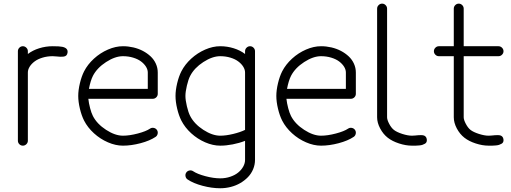

<svg xmlns="http://www.w3.org/2000/svg" viewBox="-20 -789 2766 1040"><path d="M130.9 -511.5V-496.6Q157.2 -516.6 192.5 -527.6Q227.8 -538.6 265.4 -538.6Q303.2 -538.6 317.6 -535.4Q349.4 -528.6 345.9 -504.2Q344.7 -494.4 339.4 -489Q334 -483.6 324.7 -482.4Q315.4 -481.2 306.9 -481.6Q298.3 -481.9 285.5 -483.3Q272.7 -484.6 265.4 -484.6Q235.8 -484.6 210 -476.7Q184.1 -468.8 167.1 -455.9Q150.1 -443.1 140.5 -427.5Q130.9 -411.9 130.9 -396.2V-26.9Q130.9 -15.9 122.8 -7.9Q114.7 0 103.8 0Q92.8 0 84.8 -7.9Q76.9 -15.9 76.9 -26.9V-511.5Q76.9 -522.5 84.8 -530.5Q92.8 -538.6 103.8 -538.6Q114.7 -538.6 122.8 -530.5Q130.9 -522.5 130.9 -511.5Z M461.7 -307.6H780.5V-396.2Q780.5 -411.9 770.9 -427.5Q761.2 -443.1 744.3 -455.9Q727.3 -468.8 701.4 -476.7Q675.5 -484.6 646 -484.6Q603.5 -484.6 554.6 -452.9Q505.6 -421.1 483.4 -378.2Q470.2 -352.3 461.7 -307.6ZM822.8 -47.6Q791.5 -26.6 741.3 -13.3Q691.2 0 646 0Q606.2 0 564.6 -18.1Q522.9 -36.1 488.9 -67.1Q454.8 -98.1 435.5 -135.7Q421.6 -163.1 412.7 -200.6Q403.8 -238 403.8 -269.3Q403.8 -300.5 412.7 -337.9Q421.6 -375.2 435.5 -402.6Q454.8 -440.2 488.9 -471.3Q522.9 -502.4 564.6 -520.5Q606.2 -538.6 646 -538.6Q674.8 -538.6 702.5 -532.1Q730.2 -525.6 753.9 -513.2Q777.6 -500.7 795.8 -483.6Q814 -466.6 824.2 -444Q834.5 -421.4 834.5 -396.2V-280.8Q834.5 -269.8 826.5 -261.8Q818.6 -253.9 807.6 -253.9H458.5Q460.9 -230.5 468 -203.4Q475.1 -176.3 483.4 -160.4Q505.6 -117.4 554.6 -85.7Q603.5 -54 646 -54Q681.4 -54 726.2 -65.8Q771 -77.6 792.7 -92.3Q801.8 -98.4 812.9 -96.2Q824 -94 830.1 -85Q836.2 -75.9 834 -64.8Q831.8 -53.7 822.8 -47.6Z M1172.9 -54Q1203.9 -54 1242.8 -63.4Q1281.7 -72.8 1307.4 -85.4V-396.2Q1307.4 -411.9 1297.7 -427.5Q1288.1 -443.1 1271.1 -455.9Q1254.2 -468.8 1228.3 -476.7Q1202.4 -484.6 1172.9 -484.6Q1130.4 -484.6 1081.4 -452.9Q1032.5 -421.1 1010.3 -378.2Q1000.2 -358.9 992.3 -325.3Q984.4 -291.7 984.4 -269.3Q984.4 -246.8 992.3 -213.3Q1000.2 -179.7 1010.3 -160.4Q1032.5 -117.4 1081.4 -85.7Q1130.4 -54 1172.9 -54ZM1172.9 177Q1201.9 177 1227.4 168.3Q1252.9 159.7 1270.1 145.6Q1287.4 131.6 1297.4 113.5Q1307.4 95.5 1307.4 76.9V-26.1Q1276.4 -13.9 1240.6 -7Q1204.8 0 1172.9 0Q1133.1 0 1091.4 -18.1Q1049.8 -36.1 1015.7 -67.1Q981.7 -98.1 962.4 -135.7Q948.5 -163.1 939.6 -200.6Q930.7 -238 930.7 -269.3Q930.7 -300.5 939.6 -337.9Q948.5 -375.2 962.4 -402.6Q981.7 -440.2 1015.7 -471.3Q1049.8 -502.4 1091.4 -520.5Q1133.1 -538.6 1172.9 -538.6Q1210.4 -538.6 1245.7 -527.6Q1281 -516.6 1307.4 -496.6V-511.5Q1307.4 -522.5 1315.4 -530.5Q1323.5 -538.6 1334.5 -538.6Q1345.5 -538.6 1353.4 -530.5Q1361.3 -522.5 1361.3 -511.5V-71.8V-68.6V76.9Q1361.3 103.3 1351.2 127.4Q1341.1 151.6 1323.2 170.2Q1305.4 188.7 1281.9 202.5Q1258.3 216.3 1230.2 223.5Q1202.1 230.7 1172.9 230.7Q1127.2 230.7 1077.3 217.4Q1027.3 204.1 996.1 183.1Q987.1 177 984.9 165.9Q982.7 154.8 988.8 145.8Q994.9 136.7 1006 134.5Q1017.1 132.3 1026.1 138.4Q1048.6 153.6 1092.7 165.3Q1136.7 177 1172.9 177Z M1534.7 -307.6H1853.5V-396.2Q1853.5 -411.9 1843.9 -427.5Q1834.2 -443.1 1817.3 -455.9Q1800.3 -468.8 1774.4 -476.7Q1748.5 -484.6 1719 -484.6Q1676.5 -484.6 1627.6 -452.9Q1578.6 -421.1 1556.4 -378.2Q1543.2 -352.3 1534.7 -307.6ZM1895.8 -47.6Q1864.5 -26.6 1814.3 -13.3Q1764.2 0 1719 0Q1679.2 0 1637.6 -18.1Q1595.9 -36.1 1561.9 -67.1Q1527.8 -98.1 1508.5 -135.7Q1494.6 -163.1 1485.7 -200.6Q1476.8 -238 1476.8 -269.3Q1476.8 -300.5 1485.7 -337.9Q1494.6 -375.2 1508.5 -402.6Q1527.8 -440.2 1561.9 -471.3Q1595.9 -502.4 1637.6 -520.5Q1679.2 -538.6 1719 -538.6Q1747.8 -538.6 1775.5 -532.1Q1803.2 -525.6 1826.9 -513.2Q1850.6 -500.7 1868.8 -483.6Q1887 -466.6 1897.2 -444Q1907.5 -421.4 1907.5 -396.2V-280.8Q1907.5 -269.8 1899.5 -261.8Q1891.6 -253.9 1880.6 -253.9H1531.5Q1533.9 -230.5 1541 -203.4Q1548.1 -176.3 1556.4 -160.4Q1578.6 -117.4 1627.6 -85.7Q1676.5 -54 1719 -54Q1754.4 -54 1799.2 -65.8Q1844 -77.6 1865.7 -92.3Q1874.8 -98.4 1885.9 -96.2Q1897 -94 1903.1 -85Q1909.2 -75.9 1907 -64.8Q1904.8 -53.7 1895.8 -47.6Z M2211.2 -54Q2217.8 -54 2227.9 -54.9Q2238 -55.9 2245.6 -56.6Q2253.2 -57.4 2261.7 -57.1Q2270.3 -56.9 2276 -55.1Q2281.7 -53.2 2286.1 -48.2Q2290.5 -43.2 2291.7 -34.9Q2293 -26.6 2290.5 -20.3Q2288.1 -13.9 2281.2 -10.3Q2274.4 -6.6 2268.1 -4.4Q2261.7 -2.2 2250.4 -1.2Q2239 -0.2 2232.5 -0.1Q2226.1 0 2214.4 0Q2212.2 0 2211.2 0Q2178 0 2141.4 -12Q2104.7 -23.9 2080.3 -43Q2055.4 -62.5 2039.1 -93.4Q2022.7 -124.3 2022.7 -153.8V-742.2Q2022.7 -753.2 2030.8 -761.2Q2038.8 -769.3 2049.8 -769.3Q2060.8 -769.3 2068.7 -761.2Q2076.7 -753.2 2076.7 -742.2V-153.8Q2076.7 -139.9 2088.1 -118.2Q2099.6 -96.4 2113.8 -85.2Q2128.7 -73.5 2158.8 -63.7Q2189 -54 2211.2 -54Z M2626.5 -54Q2633.1 -54 2643.2 -54.9Q2653.3 -55.9 2660.9 -56.6Q2668.5 -57.4 2677 -57.1Q2685.5 -56.9 2691.3 -55.1Q2697 -53.2 2701.4 -48.2Q2705.8 -43.2 2707 -34.9Q2708.3 -26.6 2705.8 -20.3Q2703.4 -13.9 2696.5 -10.3Q2689.7 -6.6 2683.3 -4.4Q2677 -2.2 2665.6 -1.2Q2654.3 -0.2 2647.8 -0.1Q2641.4 0 2629.6 0Q2627.4 0 2626.5 0Q2593.3 0 2556.6 -12Q2520 -23.9 2495.6 -43Q2470.7 -62.5 2454.3 -93.4Q2438 -124.3 2438 -153.8V-484.6H2357.2Q2346.2 -484.6 2338.3 -492.6Q2330.3 -500.5 2330.3 -511.5Q2330.3 -522.5 2338.3 -530.5Q2346.2 -538.6 2357.2 -538.6H2438V-742.2Q2438 -753.2 2445.9 -761.2Q2453.9 -769.3 2464.8 -769.3Q2475.8 -769.3 2483.8 -761.2Q2491.7 -753.2 2491.7 -742.2V-538.6H2680.2Q2691.2 -538.6 2699.2 -530.5Q2707.3 -522.5 2707.3 -511.5Q2707.3 -500.5 2699.2 -492.6Q2691.2 -484.6 2680.2 -484.6H2491.7V-153.8Q2491.7 -139.9 2503.2 -118.2Q2514.6 -96.4 2528.8 -85.2Q2543.7 -73.5 2574 -63.7Q2604.2 -54 2626.5 -54Z"/></svg>

Font: Tecnico
Style: Fino
Weight: 400
Version: Version 1.3